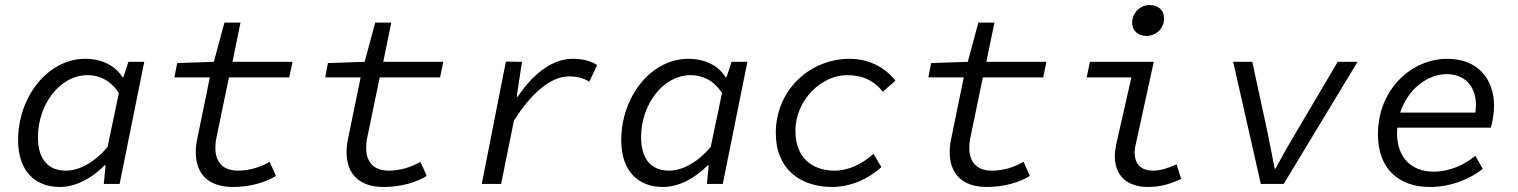

<svg xmlns="http://www.w3.org/2000/svg" viewBox="-20 -732 6040 764"><path d="M218 12C281 12 345 -22 396 -74H400L393 0H456L554 -486H491L471 -425H467C440 -469 388 -498 319 -498C171 -498 52 -348 52 -174C52 -53 118 12 218 12ZM242 -53C175 -53 131 -95 131 -186C131 -316 218 -433 329 -433C374 -433 420 -413 453 -362L408 -147C355 -85 295 -53 242 -53Z M907 12C975 12 1036 -6 1078 -32L1053 -88C1018 -68 975 -53 927 -53C872 -53 837 -82 837 -144C837 -157 838 -170 842 -188L891 -424H1131L1144 -486H905L937 -642H873L831 -486L685 -481L674 -424H815L767 -190C762 -167 759 -148 759 -127C759 -44 805 12 907 12Z M1507 12C1575 12 1636 -6 1678 -32L1653 -88C1618 -68 1575 -53 1527 -53C1472 -53 1437 -82 1437 -144C1437 -157 1438 -170 1442 -188L1491 -424H1731L1744 -486H1505L1537 -642H1473L1431 -486L1285 -481L1274 -424H1415L1367 -190C1362 -167 1359 -148 1359 -127C1359 -44 1405 12 1507 12Z M1897 0H1974L2025 -252C2091 -357 2169 -428 2244 -428C2276 -428 2300 -422 2325 -407L2356 -473C2333 -489 2300 -498 2258 -498C2173 -498 2095 -430 2040 -347H2036L2057 -486L1993 -487L1897 0Z M2618 12C2681 12 2745 -22 2796 -74H2800L2793 0H2856L2954 -486H2891L2871 -425H2867C2840 -469 2788 -498 2719 -498C2571 -498 2452 -348 2452 -174C2452 -53 2518 12 2618 12ZM2642 -53C2575 -53 2531 -95 2531 -186C2531 -316 2618 -433 2729 -433C2774 -433 2820 -413 2853 -362L2808 -147C2755 -85 2695 -53 2642 -53Z M3291 12C3364 12 3436 -20 3487 -67L3456 -120C3411 -80 3358 -53 3301 -53C3211 -53 3145 -105 3145 -211C3145 -335 3250 -433 3350 -433C3413 -433 3458 -411 3493 -367L3543 -411C3508 -457 3445 -498 3360 -498C3208 -498 3067 -379 3067 -202C3067 -60 3164 12 3291 12Z M3907 12C3975 12 4036 -6 4078 -32L4053 -88C4018 -68 3975 -53 3927 -53C3872 -53 3837 -82 3837 -144C3837 -157 3838 -170 3842 -188L3891 -424H4131L4144 -486H3905L3937 -642H3873L3831 -486L3685 -481L3674 -424H3815L3767 -190C3762 -167 3759 -148 3759 -127C3759 -44 3805 12 3907 12Z M4547 12C4600 12 4639 -1 4680 -20L4662 -78C4627 -63 4599 -53 4569 -53C4525 -53 4495 -74 4495 -125C4495 -134 4496 -145 4499 -156L4571 -486H4317L4304 -424H4482L4423 -164C4419 -144 4416 -127 4416 -110C4416 -30 4469 12 4547 12ZM4542 -589C4580 -589 4612 -619 4612 -658C4612 -692 4589 -712 4554 -712C4517 -712 4485 -680 4485 -643C4485 -608 4510 -589 4542 -589Z M4997 0H5088L5382 -486H5303L5137 -205C5107 -155 5079 -106 5056 -61H5052C5043 -107 5034 -156 5024 -204L4963 -486H4887L4997 0Z M5670 12C5755 12 5831 -21 5880 -60L5851 -112C5806 -76 5749 -49 5685 -49C5597 -49 5539 -104 5539 -202C5539 -343 5642 -437 5736 -437C5808 -437 5853 -390 5853 -314C5853 -299 5851 -283 5847 -269L5879 -284H5532L5522 -224H5912C5917 -237 5925 -277 5925 -311C5925 -419 5859 -498 5740 -498C5593 -498 5463 -373 5463 -198C5463 -62 5544 12 5670 12Z"/></svg>

Font: Source Code Variable
Style: Italic
Weight: 400
Italic angle: -11°
Monospace: yes
Designer: Paul D. Hunt, Teo Tuominen
Foundry: Adobe Systems Incorporated
Version: Version 1.005;PS 1.0;hotconv 16.6.54;makeotf.lib2.5.65590